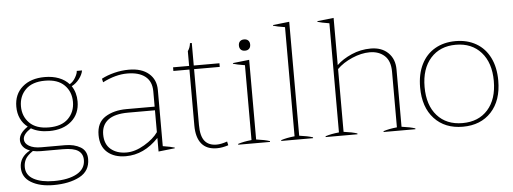

<svg xmlns="http://www.w3.org/2000/svg" viewBox="-53 -860 3084 1155"><g transform="rotate(-5 1488.5 -282.5)"><path d="M448 7Q448 79 385.5 112Q323 145 227 145Q145 145 92.5 113.5Q40 82 40 23Q40 -40 104 -75Q77 -84 63 -102Q49 -120 49 -142Q49 -183 103 -219Q75 -240 60 -272Q45 -304 45 -344Q45 -419 95.5 -463Q146 -507 230 -507Q278 -507 315.5 -492.5Q353 -478 377 -451Q398 -463 412 -487.5Q426 -512 426 -527H458Q453 -501 433.5 -476Q414 -451 388 -438Q415 -397 415 -344Q415 -269 364.5 -225Q314 -181 230 -181Q165 -181 121 -207Q73 -176 73 -145Q73 -120 100 -104Q127 -88 173 -88H317Q372 -88 410 -65.5Q448 -43 448 7ZM230 -203Q307 -203 347 -243Q387 -283 387 -344Q387 -405 347 -445Q307 -485 230 -485Q153 -485 113 -445Q73 -405 73 -344Q73 -283 113 -243Q153 -203 230 -203ZM422 10Q422 -27 394 -46Q366 -65 302 -65H168Q144 -65 121 -70Q87 -47 75.5 -25.5Q64 -4 64 22Q64 71 110 96Q156 121 232 121Q320 121 371 92.5Q422 64 422 10Z M523 -131Q523 -206 575 -239Q627 -272 704 -272H874V-364Q874 -424 835.5 -454.5Q797 -485 727 -485Q656 -485 578 -445L573 -467Q607 -485 650.5 -496Q694 -507 739 -507Q815 -507 858.5 -470Q902 -433 902 -370V-31Q952 -23 973 -16V-12L874 -1V-83Q786 10 676 10Q606 10 564.5 -26.5Q523 -63 523 -131ZM874 -118V-250H712Q631 -250 591 -219.5Q551 -189 551 -132Q551 -73 587.5 -42.5Q624 -12 682 -12Q734 -12 790.5 -45.5Q847 -79 874 -118Z M1295 -2Q1258 10 1226 10Q1164 10 1133 -28Q1102 -66 1102 -138V-476H1005V-498H1102V-587Q1116 -607 1119 -634H1130V-498H1285V-476H1130V-138Q1130 -72 1154 -42Q1178 -12 1226 -12Q1253 -12 1290 -25Z M1411 -594Q1411 -610 1420 -619Q1429 -628 1445 -628Q1461 -628 1470 -619Q1479 -610 1479 -594Q1479 -578 1470 -569Q1461 -560 1445 -560Q1429 -560 1420 -569Q1411 -578 1411 -594ZM1355 -5Q1388 -16 1437 -21V-473Q1387 -481 1366 -488V-492L1465 -503V-22Q1518 -15 1547 -5V0H1355Z M1615 -5Q1648 -16 1697 -21V-680Q1647 -688 1626 -695V-699L1725 -710V-22Q1778 -15 1807 -5V0H1615Z M2425 -5V0H2233V-5Q2266 -16 2315 -21V-357Q2315 -422 2280.5 -453.5Q2246 -485 2191 -485Q2140 -485 2084.5 -461Q2029 -437 1993 -401V-22Q2046 -15 2075 -5V0H1883V-5Q1916 -16 1965 -21V-680Q1915 -688 1894 -695V-699L1993 -710V-425Q2028 -459 2083 -483Q2138 -507 2199 -507Q2265 -507 2304 -469Q2343 -431 2343 -368V-22Q2396 -15 2425 -5Z M2475 -248Q2475 -328 2504 -386.5Q2533 -445 2586.5 -476Q2640 -507 2711 -507Q2782 -507 2835.5 -476Q2889 -445 2918 -386.5Q2947 -328 2947 -248Q2947 -128 2883 -59Q2819 10 2711 10Q2603 10 2539 -59Q2475 -128 2475 -248ZM2920 -248Q2920 -358 2863.5 -421.5Q2807 -485 2711 -485Q2615 -485 2558.5 -421.5Q2502 -358 2502 -248Q2502 -138 2558 -75Q2614 -12 2711 -12Q2808 -12 2864 -75Q2920 -138 2920 -248Z"/></g></svg>

Font: Trirong Thin
Style: Regular
Weight: 250
Designer: Katatrad Team
Foundry: CadsonDemak
Version: Version 1.001